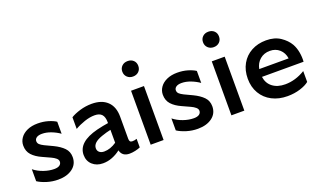

<svg xmlns="http://www.w3.org/2000/svg" viewBox="-74 -1139 2630 1578"><g transform="rotate(-20 1241.0 -350.5)"><path d="M158 -349Q158 -331 170.5 -319.5Q183 -308 207 -296L279 -262Q333 -236 364 -204Q395 -172 395 -124Q395 -62 347 -26Q299 10 222 10Q171 10 124 -4.5Q77 -19 45 -40V-145Q81 -116 128.5 -99.5Q176 -83 220 -83Q251 -83 267 -94.5Q283 -106 283 -126Q283 -142 267 -155.5Q251 -169 229 -179L159 -211Q105 -235 75 -268Q45 -301 45 -351Q45 -387 66 -417Q87 -447 126 -464.5Q165 -482 217 -482Q266 -482 308 -469.5Q350 -457 375 -440V-335Q341 -359 300.5 -374.5Q260 -390 222 -390Q191 -390 174.5 -378.5Q158 -367 158 -349Z M767 -47Q734 -21 694.5 -5.5Q655 10 613 10Q557 10 521 -23Q485 -56 485 -109Q485 -222 662 -267Q720 -281 763 -287V-294Q763 -341 743 -363Q723 -385 680 -385Q639 -385 591.5 -369Q544 -353 505 -330V-432Q537 -452 587 -467Q637 -482 690 -482Q778 -482 826.5 -435.5Q875 -389 875 -303V-109Q875 -93 881 -85.5Q887 -78 901 -78Q921 -78 940 -85V-10Q923 -2 896 4Q869 10 845 10Q781 10 767 -47ZM655 -78Q709 -78 763 -115V-228Q725 -220 682 -205Q639 -190 618.5 -170.5Q598 -151 598 -126Q598 -104 613.5 -91Q629 -78 655 -78Z M1088 -711Q1057 -711 1037.5 -692Q1018 -673 1018 -644Q1018 -614 1038 -595Q1058 -576 1088 -576Q1119 -576 1138.5 -595Q1158 -614 1158 -644Q1158 -674 1138.5 -692.5Q1119 -711 1088 -711ZM1145 0H1032V-472H1145Z M1379 -349Q1379 -331 1391.5 -319.5Q1404 -308 1428 -296L1500 -262Q1554 -236 1585 -204Q1616 -172 1616 -124Q1616 -62 1568 -26Q1520 10 1443 10Q1392 10 1345 -4.5Q1298 -19 1266 -40V-145Q1302 -116 1349.5 -99.5Q1397 -83 1441 -83Q1472 -83 1488 -94.5Q1504 -106 1504 -126Q1504 -142 1488 -155.5Q1472 -169 1450 -179L1380 -211Q1326 -235 1296 -268Q1266 -301 1266 -351Q1266 -387 1287 -417Q1308 -447 1347 -464.5Q1386 -482 1438 -482Q1487 -482 1529 -469.5Q1571 -457 1596 -440V-335Q1562 -359 1521.5 -374.5Q1481 -390 1443 -390Q1412 -390 1395.5 -378.5Q1379 -367 1379 -349Z M1794 -711Q1763 -711 1743.5 -692Q1724 -673 1724 -644Q1724 -614 1744 -595Q1764 -576 1794 -576Q1825 -576 1844.5 -595Q1864 -614 1864 -644Q1864 -674 1844.5 -692.5Q1825 -711 1794 -711ZM1851 0H1738V-472H1851Z M2215 -482Q2289 -482 2339 -448.5Q2389 -415 2415 -370Q2434 -336 2441.5 -293.5Q2449 -251 2446 -211H2082Q2090 -153 2132.5 -120.5Q2175 -88 2242 -88Q2332 -88 2417 -140V-45Q2389 -22 2338 -6Q2287 10 2227 10Q2151 10 2092 -20.5Q2033 -51 2000 -107Q1967 -163 1967 -236Q1967 -309 1998.5 -365Q2030 -421 2086.5 -451.5Q2143 -482 2215 -482ZM2340 -279Q2333 -329 2299 -359.5Q2265 -390 2215 -390Q2164 -390 2128.5 -360Q2093 -330 2083 -279Z"/></g></svg>

Font: Madhuban Medium
Style: Regular
Weight: 500
Designer: jaikishan Patel
Foundry: MagicType
Version: Version 1.000